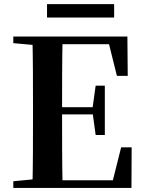

<svg xmlns="http://www.w3.org/2000/svg" viewBox="-20 -919 706 939"><path d="M210 -833.1H538.2V-898.8H210ZM45.1 0H212.6V-47.3H198.2L45.1 -32.6ZM138.6 0H286.3C283.6 -115.1 283.6 -231.2 283.6 -359.2V-387.2C283.6 -510.8 283.6 -627.1 286.3 -740.5H138.6C141.4 -625.4 141.4 -510 141.4 -393.6V-346.1C141.4 -229 141.4 -112.9 138.6 0ZM212.6 0H622.9L623.9 -198.6H572.5L523.6 -3.7L595.3 -37.4H212.6ZM212.6 -359.5H458.6V-394.7H212.6ZM447.8 -258.7H492.7V-500.1H447.8L432.6 -390.7V-369.7ZM45.1 -707.9 198.2 -694.2H212.6V-740.5H45.1ZM551.8 -548H604.7L603 -740.5H212.6V-702.9H574.9L504.4 -738.1Z"/></svg>

Font: Source Han Serif CN VF
Style: Regular
Weight: 250
Designer: Ryoko NISHIZUKA 西塚涼子 (kana & ideographs); Frank Grießhammer (Latin, Greek & Cyrillic); Wenlong ZHANG 张文龙 (bopomofo); San
Foundry: Adobe
Version: Version 2.002;hotconv 1.1.0;makeotfexe 2.6.0